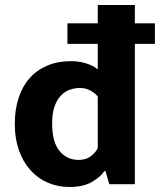

<svg xmlns="http://www.w3.org/2000/svg" viewBox="-20 -735 648 766"><path d="M370 -715H518V-642H598V-560H518V0H416L401 -52H396Q382 -30 347.5 -9.5Q313 11 257 11Q210 11 170 -6.5Q130 -24 101 -56.5Q72 -89 55.5 -135.5Q39 -182 39 -240Q39 -297 54 -343.5Q69 -390 97.5 -422.5Q126 -455 168 -473Q210 -491 263 -491Q296 -491 325.5 -481.5Q355 -472 370 -458V-560H249V-642H370ZM370 -350Q361 -362 342 -373Q323 -384 300 -384Q277 -384 257 -376.5Q237 -369 221.5 -352Q206 -335 197 -308.5Q188 -282 188 -243Q188 -168 217.5 -132.5Q247 -97 294 -97Q323 -97 342.5 -112Q362 -127 370 -144Z"/></svg>

Font: Ek Mukta ExtraBold
Style: Regular
Weight: 800
Designer: Girish Dalvi and Yashodeep Gholap
Foundry: Ek Type
Version: Version 2.538;PS 1.002;hotconv 16.6.51;makeotf.lib2.5.65220;